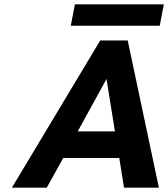

<svg xmlns="http://www.w3.org/2000/svg" viewBox="-20 -867 777 887"><path d="M443 -680H570L714 0H553L531 -137H272L196 0H35ZM511 -260 472 -502 339 -260ZM326 -847H737L718 -748H307Z"/></svg>

Font: Teachers[wght] Italic
Style: Regular
Weight: 400
Designer: Alfredo Marco Pradil & Chank Diesel
Version: Version 1.000;Glyphs 3.1.2 (3151)